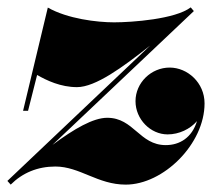

<svg xmlns="http://www.w3.org/2000/svg" viewBox="-60 -490 589 520"><path d="M2.5 -190H16L40.5 -287C66.5 -272 104.5 -254 148.5 -254C198.5 -254 272 -307.5 346.5 -366.5L-40 0L-31 10C1 -22 42 -39 90 -39C156 -39 204.5 10 280.5 10C382.5 10 494 -100 494 -210C494 -266 448 -307 399.5 -307C349.5 -307 307 -266 307 -216C307 -167 347.5 -126 394 -126C425 -126 455 -140.5 473.5 -162C460 -117.5 427 -97 389 -97C317.5 -97 302.5 -171 230.5 -171C192.5 -171 141.5 -141.5 82 -97.5L465 -460L456.5 -470C414.5 -438 297 -429.5 249 -429.5C203 -429.5 123 -439 69.5 -469.5Z"/></svg>

Font: Bodoni* 16pt Fatface
Style: Italic
Weight: 900
Italic angle: -13°
Version: Version 2.3